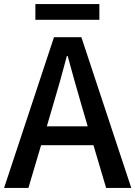

<svg xmlns="http://www.w3.org/2000/svg" viewBox="-20 -919 662 939"><path d="M153 -822H466V-899H153ZM0 0H119L181 -209H437L499 0H622L378 -737H244ZM209 -301 238 -400C262 -480 285 -561 307 -645H311C334 -562 356 -480 380 -400L409 -301Z"/></svg>

Font: GenYoGothic2 TW M
Style: Regular
Weight: 500
Version: Version 2.100;PS 2.1;hotconv 16.6.51;makeotf.lib2.5.65220 DE